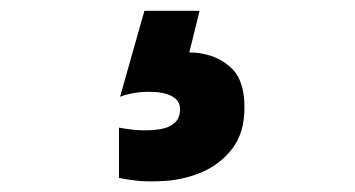

<svg xmlns="http://www.w3.org/2000/svg" viewBox="-20 -63 657 355"><path d="M275 272Q249 273 232 271Q215 269 200 266V173Q227 178 247.5 178Q268 178 282.5 174.5Q297 171 305 162Q313 153 313 139Q313 128 306 121Q299 114 287 110.5Q275 107 262 107Q245 106 228 109Q211 112 202 116L247 -43H349L330 34Q336 34 342 34.5Q348 35 353 36Q387 42 409.5 64.5Q432 87 432 136Q432 183 409 212.5Q386 242 350.5 256.5Q315 271 275 272Z"/></svg>

Font: Onest ExtraBold
Style: Regular
Weight: 800
Designer: Dmitri Voloshin, Andrey Kudryavtsev
Foundry: Dmitri Voloshin, Andrey Kudryavtsev
Version: Version 1.000;gftools[0.9.33]